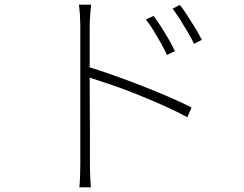

<svg xmlns="http://www.w3.org/2000/svg" viewBox="-20 -768 1040 820"><path d="M636 -700Q648 -684 665 -658Q682 -632 698.5 -603.5Q715 -575 727 -550L693 -533Q683 -556 667.5 -583.5Q652 -611 635.5 -638Q619 -665 603 -685ZM748 -747Q761 -731 778 -705Q795 -679 812.5 -650.5Q830 -622 842 -598L809 -581Q798 -603 782 -630.5Q766 -658 749 -685Q732 -712 717 -731ZM323 -70Q323 -80 323 -121Q323 -162 323 -221.5Q323 -281 323 -347.5Q323 -414 323 -477Q323 -540 323 -588Q323 -636 323 -657Q323 -674 321.5 -701Q320 -728 317 -748H369Q367 -729 365 -701Q363 -673 363 -657Q363 -609 363 -549Q363 -489 363 -425.5Q363 -362 363.5 -301.5Q364 -241 364 -191.5Q364 -142 364 -109.5Q364 -77 364 -70Q364 -54 364.5 -35Q365 -16 366 1Q367 18 368 32H319Q321 12 322 -16Q323 -44 323 -70ZM355 -483Q404 -468 462 -447.5Q520 -427 580.5 -403.5Q641 -380 697 -356Q753 -332 798 -309L780 -267Q737 -291 681 -316Q625 -341 565.5 -365Q506 -389 451 -407.5Q396 -426 355 -439Z"/></svg>

Font: Noto Sans JP ExtraLight
Style: Regular
Weight: 250
Designer: Ryoko NISHIZUKA  (kana, bopomofo & ideographs); Paul D. Hunt (Latin, Greek & Cyrillic); Sandoll Communications , Soo-you
Foundry: Adobe
Version: Version 2.004-H2;hotconv 1.0.118;makeotfexe 2.5.65603